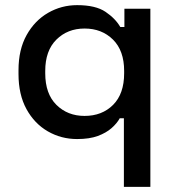

<svg xmlns="http://www.w3.org/2000/svg" viewBox="-20 -527 681 747"><path d="M462 200V-67H446Q435 -47 414 -28.5Q393 -10 360.5 2Q328 14 280 14Q218 14 166 -16Q114 -46 83 -102.5Q52 -159 52 -239V-254Q52 -334 83.5 -390.5Q115 -447 167 -477Q219 -507 280 -507Q352 -507 390.5 -481Q429 -455 448 -422H464V-493H565V200ZM309 -76Q377 -76 420 -119Q463 -162 463 -242V-251Q463 -330 419.5 -373Q376 -416 309 -416Q243 -416 199.5 -373Q156 -330 156 -251V-242Q156 -162 199.5 -119Q243 -76 309 -76Z"/></svg>

Font: Space Grotesk Medium
Style: Regular
Weight: 500
Designer: Florian Karsten
Foundry: Florian Karsten
Version: Version 2.000